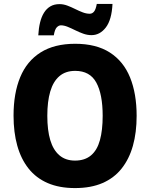

<svg xmlns="http://www.w3.org/2000/svg" viewBox="-20 -948 765 978"><path d="M676 -358Q676 -273 657 -205.5Q638 -138 599.5 -89.5Q561 -41 502 -15.5Q443 10 362 10Q282 10 223 -15.5Q164 -41 125.5 -89.5Q87 -138 68 -206Q49 -274 49 -359Q49 -473 83 -555Q117 -637 187 -681Q257 -725 363 -725Q470 -725 539.5 -680.5Q609 -636 642.5 -553.5Q676 -471 676 -358ZM221 -358Q221 -285 236 -234.5Q251 -184 282.5 -157Q314 -130 362 -130Q412 -130 443.5 -156.5Q475 -183 489 -234Q503 -285 503 -358Q503 -468 470.5 -527.5Q438 -587 363 -587Q314 -587 282.5 -560Q251 -533 236 -482Q221 -431 221 -358ZM175 -768Q177 -804 184 -833Q191 -862 204 -883Q217 -904 236.5 -915.5Q256 -927 283 -927Q303 -927 323 -919.5Q343 -912 363 -902Q383 -892 401.5 -885Q420 -878 437 -878Q450 -878 459 -889Q468 -900 473 -928H553Q549 -847 519 -808Q489 -769 446 -769Q425 -769 404 -776.5Q383 -784 363 -794Q343 -804 324.5 -811.5Q306 -819 290 -819Q279 -819 269 -808.5Q259 -798 254 -768Z"/></svg>

Font: Noto Sans Khmer SemiCondensed ExtraBold
Style: Regular
Weight: 800
Width: 4
Designer: Danh Hong and the Monotype Design Team
Foundry: Monotype Imaging Inc.
Version: Version 2.004